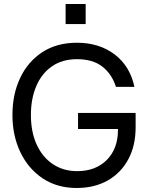

<svg xmlns="http://www.w3.org/2000/svg" viewBox="-20 -925 738 957"><path d="M362 12Q264 12 192 -36.5Q120 -85 81 -167.5Q42 -250 42 -352Q42 -455 80.5 -536.5Q119 -618 191 -665Q263 -712 364 -712Q474 -712 551 -654Q628 -596 650 -492H558Q537 -557 489.5 -593.5Q442 -630 364 -630Q290 -630 238.5 -594Q187 -558 160.5 -495Q134 -432 134 -352Q134 -267 163 -204Q192 -141 244 -106.5Q296 -72 364 -72Q457 -72 512.5 -128Q568 -184 568 -278V-282H369V-362H656V-290Q656 -199 619.5 -131Q583 -63 517 -25.5Q451 12 362 12ZM307 -905H407V-805H307Z"/></svg>

Font: Liter
Style: Regular
Weight: 400
Designer: Anton Skugarov
Foundry: skugi
Version: Version 1.004; ttfautohint (v1.8.4.7-5d5b)